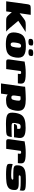

<svg xmlns="http://www.w3.org/2000/svg" viewBox="1604 -2200 703 3952"><g transform="rotate(90 1956.0 -224.5)"><path d="M7 0 67 -436Q72 -476 87 -490.5Q102 -505 147 -505H286L253 -276L366 -363Q385 -378 402 -386.5Q419 -395 442.5 -399Q466 -403 502 -403Q543 -403 577 -401.5Q611 -400 639 -399Q632 -395 614.5 -384Q597 -373 577 -360.5Q557 -348 542 -338L409 -249L566 -62Q582 -44 598.5 -28Q615 -12 631 0Q570 1 511.5 1Q453 1 407 1Q359 1 338 -9Q317 -19 298 -40L245 -100L231 -116L215 0Z M886 7Q820 7 772 -3.5Q724 -14 694.5 -37.5Q665 -61 654 -101Q643 -141 651 -199Q660 -263 681.5 -303.5Q703 -344 738 -366Q773 -388 821.5 -396.5Q870 -405 934 -405Q1000 -405 1047 -394.5Q1094 -384 1123 -360.5Q1152 -337 1162.5 -297.5Q1173 -258 1165 -199Q1156 -135 1135 -94.5Q1114 -54 1080 -32Q1046 -10 998 -1.5Q950 7 886 7ZM895 -92Q913 -92 924.5 -101.5Q936 -111 943.5 -134Q951 -157 957 -199Q963 -241 962 -264.5Q961 -288 952 -297Q943 -306 925 -306Q908 -306 895 -297Q882 -288 873.5 -264.5Q865 -241 859 -199Q853 -157 855 -134Q857 -111 867 -101.5Q877 -92 895 -92ZM1057 -458Q1026 -458 1008 -466.5Q990 -475 994 -509Q999 -541 1021 -548.5Q1043 -556 1074 -556Q1104 -556 1121 -547.5Q1138 -539 1133 -509Q1129 -475 1109 -466.5Q1089 -458 1057 -458ZM843 -458Q812 -458 794 -466.5Q776 -475 780 -509Q785 -541 807 -548.5Q829 -556 860 -556Q890 -556 906.5 -547.5Q923 -539 918 -509Q914 -475 894 -466.5Q874 -458 843 -458Z M1402 0H1248Q1220 0 1209.5 -14.5Q1199 -29 1205 -73L1248 -379Q1281 -387 1347 -394.5Q1413 -402 1486 -402Q1568 -402 1614 -393.5Q1660 -385 1679.5 -366.5Q1699 -348 1701 -317Q1703 -286 1696 -240H1499L1501 -254Q1505 -279 1502 -290.5Q1499 -302 1492.5 -305Q1486 -308 1477 -308Q1465 -308 1455 -305Q1445 -302 1443 -294Z M1698 107 1759 -328Q1762 -350 1764 -367.5Q1766 -385 1765 -389Q1775 -391 1804.5 -393.5Q1834 -396 1873.5 -398Q1913 -400 1952.5 -401.5Q1992 -403 2022 -403Q2121 -403 2176.5 -382.5Q2232 -362 2250.5 -315Q2269 -268 2256 -186Q2245 -116 2222 -74.5Q2199 -33 2155 -15Q2111 3 2037 3Q1996 3 1969.5 -6.5Q1943 -16 1927 -31.5Q1911 -47 1903 -64L1932 -72L1907 107ZM1987 -106Q2017 -106 2028.5 -128Q2040 -150 2049 -212Q2057 -267 2048 -281.5Q2039 -296 2016 -296Q2007 -296 1998.5 -295.5Q1990 -295 1981 -294.5Q1972 -294 1963 -293L1949 -192Q1944 -157 1946.5 -138.5Q1949 -120 1959.5 -113Q1970 -106 1987 -106Z M2532 5Q2454 5 2405.5 -3Q2357 -11 2332 -31.5Q2307 -52 2301.5 -89Q2296 -126 2304 -185Q2316 -267 2347 -313.5Q2378 -360 2441 -380Q2504 -400 2612 -400Q2739 -400 2784.5 -365Q2830 -330 2819 -253L2806 -161H2531Q2535 -189 2549.5 -207.5Q2564 -226 2597 -226H2631L2633 -242Q2636 -268 2629 -282.5Q2622 -297 2589 -297Q2563 -297 2549 -289Q2535 -281 2527.5 -258Q2520 -235 2513 -189Q2508 -154 2512 -137Q2516 -120 2535.5 -115Q2555 -110 2595 -110Q2611 -110 2643 -110.5Q2675 -111 2710 -111.5Q2745 -112 2771 -113Q2797 -114 2801 -114L2798 -91Q2796 -74 2788.5 -53.5Q2781 -33 2770 -22Q2753 -4 2696.5 0.5Q2640 5 2532 5Z M3044 0H2890Q2862 0 2851.5 -14.5Q2841 -29 2847 -73L2890 -379Q2923 -387 2989 -394.5Q3055 -402 3128 -402Q3210 -402 3256 -393.5Q3302 -385 3321.5 -366.5Q3341 -348 3343 -317Q3345 -286 3338 -240H3141L3143 -254Q3147 -279 3144 -290.5Q3141 -302 3134.5 -305Q3128 -308 3119 -308Q3107 -308 3097 -305Q3087 -302 3085 -294Z M3570 3Q3541 3 3512.5 2Q3484 1 3458.5 -1.5Q3433 -4 3411 -8Q3388 -13 3373 -21Q3358 -29 3354 -54Q3350 -79 3357 -133Q3394 -123 3428 -116Q3462 -109 3494.5 -106Q3527 -103 3559 -103Q3569 -103 3587.5 -102.5Q3606 -102 3626 -103.5Q3646 -105 3660.5 -111Q3675 -117 3677 -129Q3679 -138 3674 -142Q3669 -146 3661 -146H3537Q3485 -146 3447.5 -151Q3410 -156 3393.5 -180Q3377 -204 3385 -262Q3394 -325 3430 -355.5Q3466 -386 3528 -395.5Q3590 -405 3677 -405Q3709 -405 3750.5 -404.5Q3792 -404 3818 -401Q3856 -397 3876 -389.5Q3896 -382 3902 -364Q3908 -346 3903 -309L3898 -275Q3895 -285 3869 -290Q3843 -295 3803.5 -296.5Q3764 -298 3721 -298Q3678 -298 3641 -298Q3626 -298 3615 -296.5Q3604 -295 3598 -290Q3592 -285 3590 -275Q3589 -267 3592 -263.5Q3595 -260 3601 -259Q3607 -258 3614 -258H3759Q3804 -258 3836 -250Q3868 -242 3882.5 -216Q3897 -190 3889 -135Q3880 -71 3838.5 -42Q3797 -13 3728.5 -5Q3660 3 3570 3Z"/></g></svg>

Font: Genos Black
Style: Italic
Weight: 900
Italic angle: -8°
Version: Version 1.010